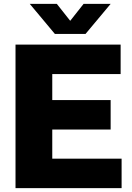

<svg xmlns="http://www.w3.org/2000/svg" viewBox="-20 -970 683 990"><path d="M60 0V-740H602V-588H249.5V-152H607V0ZM172.5 -302V-454H550.5V-302ZM263 -795 133.5 -950H273L356 -845H328L411 -950H550.5L421 -795Z"/></svg>

Font: Encode Sans SC Condensed Thin ExtraBold
Style: Regular
Weight: 800
Version: Version 3.002